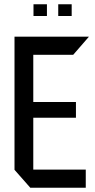

<svg xmlns="http://www.w3.org/2000/svg" viewBox="-20 -880 445 900"><path d="M122 0 48 -84V-85H382V0ZM48 -85V-708H136V-85ZM136 -328V-402H336V-328ZM136 -623V-708H396V-707L323 -623ZM253 -805V-860H316V-805ZM137 -805V-860H200V-805Z"/></svg>

Font: Foldit
Style: Regular
Weight: 400
Version: Version 1.003